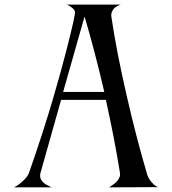

<svg xmlns="http://www.w3.org/2000/svg" viewBox="-20 -808 740 827"><path d="M344.2 -736.8 252 -412.1H429.2Q387.2 -592.8 344.2 -736.8ZM153.8 -61Q152.8 -58.1 152.8 -50.8Q152.8 -39.1 160.4 -29.1Q168 -19 177 -13.9Q186 -8.8 194.3 -4.9L202.1 -1H40Q45.9 -3.9 54.9 -9.3Q64 -14.6 81.5 -31Q99.1 -47.4 105 -64Q166 -237.3 211.9 -395Q243.2 -502 265.6 -589.6Q288.1 -677.2 295.7 -712.9Q303.2 -748.5 303.2 -753.9V-754.9Q303.2 -762.7 294.4 -771Q285.6 -779.3 276.9 -783.7L268.1 -788.1H500Q498.5 -787.6 495.6 -786.6Q492.7 -785.6 485.6 -782Q478.5 -778.3 473.1 -773.4Q467.8 -768.6 463.4 -760Q459 -751.5 459 -741.2Q459 -740.2 459.5 -737.8Q460 -735.4 460 -733.9Q481.9 -585.9 525.9 -395Q565.9 -218.8 613.8 -57.1Q619.1 -39.6 630.9 -25.6Q642.6 -11.7 651.4 -6.8L660.2 -2L449.2 -1Q451.2 -2 454.3 -3.9Q457.5 -5.9 465.8 -11.7Q474.1 -17.6 480.5 -23.7Q486.8 -29.8 491.9 -38.6Q497.1 -47.4 497.1 -56.2V-61Q474.1 -206.1 436 -377.9H243.2Z"/></svg>

Font: Anticva
Style: Regular
Weight: 400
Version: Version 1.000